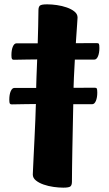

<svg xmlns="http://www.w3.org/2000/svg" viewBox="-20 -698 500 884"><path d="M271.2 166Q250.9 166 226.6 162.6Q202.4 159.2 180.8 151.7Q159.2 144.2 145.1 132.7Q131 121.3 131 105.3Q131 101.5 132.2 78.2Q133.3 54.8 135 18.6Q136.8 -17.6 138.9 -60.9Q141 -104.2 142.8 -148.3Q144.5 -192.4 145.6 -231.9Q146.7 -271.4 146.7 -299.2Q146.7 -311.5 147.9 -340.8Q149 -370 150.6 -409.8Q152.2 -449.7 153.5 -493.2Q154.7 -536.6 155.8 -577.6Q157 -618.6 157 -650.6Q157 -665.9 163.6 -672Q170.3 -678 196.9 -678H197.9Q218 -678 241.9 -674.6Q265.7 -671.2 287.3 -663.7Q308.9 -656.2 323 -644.7Q337.1 -633.3 337.1 -617.3Q337.1 -612.5 335.1 -586Q333.1 -559.6 330.5 -519.2Q327.8 -478.9 325.1 -432.9Q322.4 -387 320.4 -342.7Q318.4 -298.4 318.4 -265.1Q318.4 -258.4 317.7 -233.4Q317.1 -208.4 316.4 -172.3Q315.6 -136.2 314.8 -93.9Q313.9 -51.6 313.1 -8.6Q312.4 34.4 311.8 72.5Q311.2 110.6 311.2 138.6Q311.2 153.9 304.5 160Q297.8 166 271.2 166ZM156.5 -424.5Q128.5 -424.3 100.6 -423.8Q72.6 -423.3 43.6 -422.8Q37.6 -422.8 35.1 -426.5Q32.6 -430.1 32.6 -444.2Q32.6 -468 39.1 -483.3Q45.6 -498.5 55.9 -498.5Q78 -498.5 104.1 -498.5Q130.1 -498.5 158.3 -498.5Q171.9 -498.5 200.8 -498.6Q229.7 -498.8 264.7 -498.9Q299.6 -499 333.9 -499.1Q368.1 -499.2 393.3 -499.4Q418.5 -499.5 426.3 -499.5Q433.1 -499.5 435.4 -495.8Q437.6 -492.2 437.6 -477.1Q437.6 -454.3 431.2 -438.9Q424.8 -423.6 414.1 -423.6Q404.3 -423.6 379 -423.6Q353.7 -423.6 321 -423.7Q288.2 -423.8 254.7 -423.9Q221.1 -424.1 194.7 -424.2Q168.2 -424.3 156.5 -424.5ZM146.7 -219.1Q118.8 -218.9 90.8 -218.4Q62.8 -217.9 33.9 -217.4Q27.8 -217.4 25.3 -221.1Q22.8 -224.7 22.8 -238.8Q22.8 -262.6 29.3 -277.9Q35.9 -293.1 46.1 -293.1Q68.2 -293.1 94.3 -293.1Q120.4 -293.1 148.5 -293.1Q162.2 -293.1 191.1 -293.2Q220 -293.4 254.9 -293.5Q289.9 -293.6 324.1 -293.7Q358.3 -293.8 383.5 -294Q408.8 -294.1 416.6 -294.1Q423.3 -294.1 425.6 -290.5Q427.9 -286.8 427.9 -271.7Q427.9 -248.9 421.5 -233.5Q415.1 -218.2 404.3 -218.2Q394.5 -218.2 369.2 -218.2Q343.9 -218.2 311.2 -218.3Q278.5 -218.4 244.9 -218.5Q211.3 -218.7 184.9 -218.8Q158.5 -218.9 146.7 -219.1Z"/></svg>

Font: Briem Hand Thin
Style: Regular
Weight: 100
Designer: Gunnlaugur SE Briem, Eben Sorkin
Foundry: Sorkin Type Co.
Version: Version 1.003